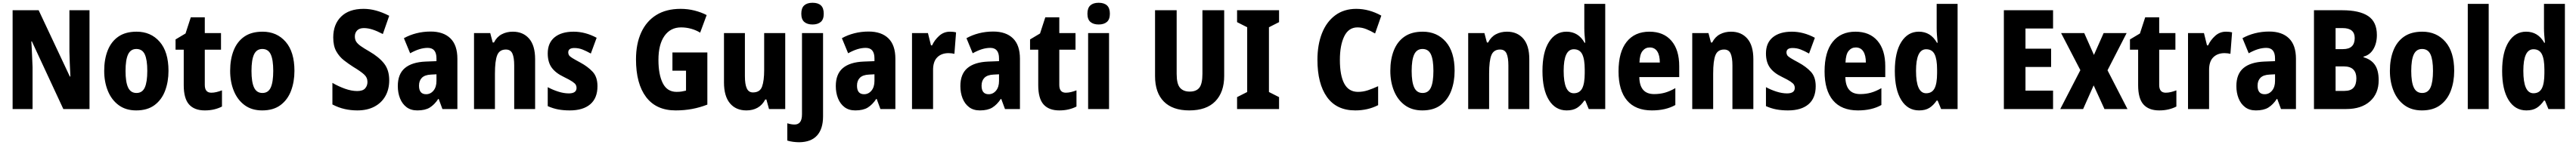

<svg xmlns="http://www.w3.org/2000/svg" viewBox="-20 -788 18591 1048"><path d="M626 0H437L210 -489H206Q210 -431 211.5 -385.5Q213 -340 215 -303V0H71V-714H259L484 -235H488Q485 -291 483.5 -333.5Q482 -376 481 -415V-714H626Z M1196 -276Q1196 -197 1171.5 -132Q1147 -67 1095.5 -28.5Q1044 10 963 10Q888 10 836.5 -28Q785 -66 758.5 -131Q732 -196 732 -276Q732 -360 757.5 -424Q783 -488 834.5 -523.5Q886 -559 966 -559Q1069 -559 1132.5 -486Q1196 -413 1196 -276ZM886 -275Q886 -195 904.5 -155.5Q923 -116 965 -116Q1007 -116 1025 -155.5Q1043 -195 1043 -276Q1043 -356 1025 -395Q1007 -434 964 -434Q923 -434 904.5 -395Q886 -356 886 -275Z M1505 -118Q1523 -118 1542 -122.5Q1561 -127 1582 -135V-18Q1557 -5 1526 2.5Q1495 10 1458 10Q1383 10 1344.5 -33Q1306 -76 1306 -173V-429H1247V-503L1319 -546L1357 -663H1458V-549H1575V-429H1458V-174Q1458 -118 1505 -118Z M2105 -276Q2105 -197 2080.5 -132Q2056 -67 2004.5 -28.5Q1953 10 1872 10Q1797 10 1745.5 -28Q1694 -66 1667.5 -131Q1641 -196 1641 -276Q1641 -360 1666.5 -424Q1692 -488 1743.5 -523.5Q1795 -559 1875 -559Q1978 -559 2041.5 -486Q2105 -413 2105 -276ZM1795 -275Q1795 -195 1813.5 -155.5Q1832 -116 1874 -116Q1916 -116 1934 -155.5Q1952 -195 1952 -276Q1952 -356 1934 -395Q1916 -434 1873 -434Q1832 -434 1813.5 -395Q1795 -356 1795 -275Z M2789 -208Q2789 -142 2761 -93Q2733 -44 2681.5 -17Q2630 10 2559 10Q2512 10 2467.5 0Q2423 -10 2379 -33V-189Q2424 -163 2470.5 -146.5Q2517 -130 2558 -130Q2598 -130 2615 -149Q2632 -168 2632 -196Q2632 -228 2607 -250.5Q2582 -273 2529 -305Q2496 -326 2462.5 -352Q2429 -378 2407 -417Q2385 -456 2385 -517Q2385 -612 2442 -668Q2499 -724 2604 -724Q2649 -724 2694.5 -711.5Q2740 -699 2789 -674L2743 -542Q2701 -564 2668.5 -574.5Q2636 -585 2606 -585Q2574 -585 2557.5 -568Q2541 -551 2541 -525Q2541 -502 2551 -486.5Q2561 -471 2583.5 -455Q2606 -439 2646 -416Q2715 -376 2752 -329Q2789 -282 2789 -208Z M3088 -560Q3180 -560 3230.5 -511Q3281 -462 3281 -363V0H3173L3146 -73H3143Q3115 -31 3081.5 -10.5Q3048 10 2992 10Q2945 10 2914 -13.5Q2883 -37 2867 -77Q2851 -117 2851 -166Q2851 -253 2902 -296Q2953 -339 3052 -343L3130 -346V-366Q3130 -442 3067 -442Q3038 -442 3007 -432.5Q2976 -423 2940 -403L2895 -512Q2936 -535 2985 -547.5Q3034 -560 3088 -560ZM3091 -249Q3046 -247 3025 -226Q3004 -205 3004 -169Q3004 -107 3055 -107Q3087 -107 3108.5 -133Q3130 -159 3130 -203V-251Z M3681 -559Q3755 -559 3798.5 -509Q3842 -459 3842 -360V0H3691V-315Q3691 -372 3678 -401Q3665 -430 3631 -430Q3585 -430 3568.5 -389.5Q3552 -349 3552 -256V0H3401V-549H3518L3536 -481H3545Q3565 -521 3600.5 -540Q3636 -559 3681 -559Z M4292 -165Q4292 -79 4240 -34.5Q4188 10 4092 10Q4047 10 4009 3Q3971 -4 3933 -21V-158Q3968 -139 4008.5 -126Q4049 -113 4085 -113Q4141 -113 4141 -153Q4141 -165 4135.5 -175Q4130 -185 4111 -198Q4092 -211 4049 -232Q3990 -260 3961.5 -299.5Q3933 -339 3933 -402Q3933 -478 3982.5 -518.5Q4032 -559 4120 -559Q4204 -559 4286 -515L4244 -401Q4214 -418 4185.5 -429.5Q4157 -441 4125 -441Q4081 -441 4081 -409Q4081 -398 4086.5 -389Q4092 -380 4110.5 -368.5Q4129 -357 4168 -336Q4222 -307 4257 -269.5Q4292 -232 4292 -165Z M4833 -409H5085V-32Q5031 -11 4975 -0.5Q4919 10 4856 10Q4716 10 4643 -86.5Q4570 -183 4570 -359Q4570 -471 4607.5 -553Q4645 -635 4716.5 -679.5Q4788 -724 4892 -724Q4945 -724 4993.5 -711.5Q5042 -699 5080 -679L5033 -552Q5004 -570 4968.5 -580Q4933 -590 4895 -590Q4819 -590 4775.5 -528.5Q4732 -467 4732 -355Q4732 -249 4763.5 -186.5Q4795 -124 4863 -124Q4884 -124 4899.5 -126.5Q4915 -129 4931 -133V-277H4833Z M5647 -549V0H5530L5511 -69H5503Q5482 -29 5447.5 -9.5Q5413 10 5367 10Q5291 10 5248 -41.5Q5205 -93 5205 -192V-549H5356V-237Q5356 -179 5369.5 -149.5Q5383 -120 5414 -120Q5465 -120 5480 -162.5Q5495 -205 5495 -281V-549Z M5763 -689Q5763 -730 5784 -749Q5805 -768 5844 -768Q5884 -768 5904.5 -749Q5925 -730 5925 -689Q5925 -648 5903.5 -629.5Q5882 -611 5844 -611Q5806 -611 5784.5 -629.5Q5763 -648 5763 -689ZM5748 240Q5727 240 5704 237Q5681 234 5662 228V103Q5690 112 5715 112Q5740 112 5754 94.5Q5768 77 5768 37V-549H5920V53Q5920 143 5877 191Q5834 239 5748 240Z M6249 -560Q6341 -560 6391.5 -511Q6442 -462 6442 -363V0H6334L6307 -73H6304Q6276 -31 6242.5 -10.5Q6209 10 6153 10Q6106 10 6075 -13.5Q6044 -37 6028 -77Q6012 -117 6012 -166Q6012 -253 6063 -296Q6114 -339 6213 -343L6291 -346V-366Q6291 -442 6228 -442Q6199 -442 6168 -432.5Q6137 -423 6101 -403L6056 -512Q6097 -535 6146 -547.5Q6195 -560 6249 -560ZM6252 -249Q6207 -247 6186 -226Q6165 -205 6165 -169Q6165 -107 6216 -107Q6248 -107 6269.5 -133Q6291 -159 6291 -203V-251Z M6836 -559Q6846 -559 6857 -558Q6868 -557 6880 -554L6868 -399Q6860 -401 6848.5 -402.5Q6837 -404 6826 -404Q6774 -404 6743.5 -373Q6713 -342 6714 -278V0H6562V-549H6677L6699 -460H6707Q6724 -498 6757.5 -528.5Q6791 -559 6836 -559Z M7148 -560Q7240 -560 7290.5 -511Q7341 -462 7341 -363V0H7233L7206 -73H7203Q7175 -31 7141.5 -10.5Q7108 10 7052 10Q7005 10 6974 -13.5Q6943 -37 6927 -77Q6911 -117 6911 -166Q6911 -253 6962 -296Q7013 -339 7112 -343L7190 -346V-366Q7190 -442 7127 -442Q7098 -442 7067 -432.5Q7036 -423 7000 -403L6955 -512Q6996 -535 7045 -547.5Q7094 -560 7148 -560ZM7151 -249Q7106 -247 7085 -226Q7064 -205 7064 -169Q7064 -107 7115 -107Q7147 -107 7168.5 -133Q7190 -159 7190 -203V-251Z M7672 -118Q7690 -118 7709 -122.5Q7728 -127 7749 -135V-18Q7724 -5 7693 2.5Q7662 10 7625 10Q7550 10 7511.5 -33Q7473 -76 7473 -173V-429H7414V-503L7486 -546L7524 -663H7625V-549H7742V-429H7625V-174Q7625 -118 7672 -118Z M7909 -768Q7948 -768 7969 -749Q7990 -730 7990 -689Q7990 -648 7968.5 -629.5Q7947 -611 7909 -611Q7871 -611 7849.5 -629.5Q7828 -648 7828 -689Q7828 -730 7849 -749Q7870 -768 7909 -768ZM7984 -549V0H7833V-549Z M8815 -239Q8815 -122 8751 -56Q8687 10 8563 10Q8443 10 8379.5 -54Q8316 -118 8316 -238V-714H8472V-254Q8472 -182 8496 -154Q8520 -126 8566 -126Q8614 -126 8636 -154.5Q8658 -183 8658 -255V-714H8815Z M9211 0H8908V-86L8981 -123V-591L8908 -628V-714H9211V-628L9138 -591V-123L9211 -86Z M9777 -590Q9713 -590 9681.5 -525.5Q9650 -461 9650 -355Q9650 -242 9682 -183Q9714 -124 9781 -124Q9817 -124 9852 -135.5Q9887 -147 9926 -165V-28Q9852 10 9761 10Q9626 10 9557 -86.5Q9488 -183 9488 -356Q9488 -464 9520.5 -547Q9553 -630 9616 -677Q9679 -724 9768 -724Q9815 -724 9860.5 -711.5Q9906 -699 9949 -675L9904 -546Q9872 -565 9840.5 -577.5Q9809 -590 9777 -590Z M10478 -276Q10478 -197 10453.5 -132Q10429 -67 10377.5 -28.5Q10326 10 10245 10Q10170 10 10118.5 -28Q10067 -66 10040.5 -131Q10014 -196 10014 -276Q10014 -360 10039.5 -424Q10065 -488 10116.5 -523.5Q10168 -559 10248 -559Q10351 -559 10414.5 -486Q10478 -413 10478 -276ZM10168 -275Q10168 -195 10186.5 -155.5Q10205 -116 10247 -116Q10289 -116 10307 -155.5Q10325 -195 10325 -276Q10325 -356 10307 -395Q10289 -434 10246 -434Q10205 -434 10186.5 -395Q10168 -356 10168 -275Z M10856 -559Q10930 -559 10973.5 -509Q11017 -459 11017 -360V0H10866V-315Q10866 -372 10853 -401Q10840 -430 10806 -430Q10760 -430 10743.5 -389.5Q10727 -349 10727 -256V0H10576V-549H10693L10711 -481H10720Q10740 -521 10775.5 -540Q10811 -559 10856 -559Z M11287 10Q11205 10 11158.5 -65Q11112 -140 11112 -275Q11112 -411 11159 -485Q11206 -559 11285 -559Q11371 -559 11416 -479H11421Q11418 -508 11416 -534.5Q11414 -561 11414 -584V-760H11565V0H11446L11421 -61H11414Q11390 -26 11361 -8Q11332 10 11287 10ZM11338 -114Q11380 -114 11398.5 -149Q11417 -184 11417 -259V-286Q11417 -360 11399 -396Q11381 -432 11338 -432Q11265 -432 11265 -276Q11265 -114 11338 -114Z M11884 -559Q11986 -559 12042.5 -493.5Q12099 -428 12099 -310V-231H11811Q11813 -108 11918 -108Q11959 -108 11995 -118Q12031 -128 12071 -151V-29Q12002 10 11902 10Q11783 10 11722 -62.5Q11661 -135 11661 -272Q11661 -412 11719.5 -485.5Q11778 -559 11884 -559ZM11886 -445Q11855 -445 11834.5 -420Q11814 -395 11812 -336H11959Q11959 -388 11940.5 -416.5Q11922 -445 11886 -445Z M12473 -559Q12547 -559 12590.5 -509Q12634 -459 12634 -360V0H12483V-315Q12483 -372 12470 -401Q12457 -430 12423 -430Q12377 -430 12360.5 -389.5Q12344 -349 12344 -256V0H12193V-549H12310L12328 -481H12337Q12357 -521 12392.5 -540Q12428 -559 12473 -559Z M13084 -165Q13084 -79 13032 -34.5Q12980 10 12884 10Q12839 10 12801 3Q12763 -4 12725 -21V-158Q12760 -139 12800.5 -126Q12841 -113 12877 -113Q12933 -113 12933 -153Q12933 -165 12927.5 -175Q12922 -185 12903 -198Q12884 -211 12841 -232Q12782 -260 12753.5 -299.5Q12725 -339 12725 -402Q12725 -478 12774.5 -518.5Q12824 -559 12912 -559Q12996 -559 13078 -515L13036 -401Q13006 -418 12977.5 -429.5Q12949 -441 12917 -441Q12873 -441 12873 -409Q12873 -398 12878.5 -389Q12884 -380 12902.5 -368.5Q12921 -357 12960 -336Q13014 -307 13049 -269.5Q13084 -232 13084 -165Z M13371 -559Q13473 -559 13529.5 -493.5Q13586 -428 13586 -310V-231H13298Q13300 -108 13405 -108Q13446 -108 13482 -118Q13518 -128 13558 -151V-29Q13489 10 13389 10Q13270 10 13209 -62.5Q13148 -135 13148 -272Q13148 -412 13206.5 -485.5Q13265 -559 13371 -559ZM13373 -445Q13342 -445 13321.5 -420Q13301 -395 13299 -336H13446Q13446 -388 13427.5 -416.5Q13409 -445 13373 -445Z M13830 10Q13748 10 13701.5 -65Q13655 -140 13655 -275Q13655 -411 13702 -485Q13749 -559 13828 -559Q13914 -559 13959 -479H13964Q13961 -508 13959 -534.5Q13957 -561 13957 -584V-760H14108V0H13989L13964 -61H13957Q13933 -26 13904 -8Q13875 10 13830 10ZM13881 -114Q13923 -114 13941.5 -149Q13960 -184 13960 -259V-286Q13960 -360 13942 -396Q13924 -432 13881 -432Q13808 -432 13808 -276Q13808 -114 13881 -114Z M14797 0H14442V-714H14797V-582H14598V-436H14783V-304H14598V-133H14797Z M14994 -281 14855 -549H15022L15092 -391L15162 -549H15328L15190 -280L15334 0H15168L15090 -171L15014 0H14849Z M15610 -118Q15628 -118 15647 -122.5Q15666 -127 15687 -135V-18Q15662 -5 15631 2.5Q15600 10 15563 10Q15488 10 15449.5 -33Q15411 -76 15411 -173V-429H15352V-503L15424 -546L15462 -663H15563V-549H15680V-429H15563V-174Q15563 -118 15610 -118Z M16045 -559Q16055 -559 16066 -558Q16077 -557 16089 -554L16077 -399Q16069 -401 16057.5 -402.5Q16046 -404 16035 -404Q15983 -404 15952.5 -373Q15922 -342 15923 -278V0H15771V-549H15886L15908 -460H15916Q15933 -498 15966.5 -528.5Q16000 -559 16045 -559Z M16357 -560Q16449 -560 16499.5 -511Q16550 -462 16550 -363V0H16442L16415 -73H16412Q16384 -31 16350.5 -10.5Q16317 10 16261 10Q16214 10 16183 -13.5Q16152 -37 16136 -77Q16120 -117 16120 -166Q16120 -253 16171 -296Q16222 -339 16321 -343L16399 -346V-366Q16399 -442 16336 -442Q16307 -442 16276 -432.5Q16245 -423 16209 -403L16164 -512Q16205 -535 16254 -547.5Q16303 -560 16357 -560ZM16360 -249Q16315 -247 16294 -226Q16273 -205 16273 -169Q16273 -107 16324 -107Q16356 -107 16377.5 -133Q16399 -159 16399 -203V-251Z M16884 -714Q17008 -714 17071 -672Q17134 -630 17134 -535Q17134 -475 17108.5 -432.5Q17083 -390 17038 -379V-374Q17092 -359 17119.5 -319.5Q17147 -280 17147 -208Q17147 -112 17084.5 -56Q17022 0 16913 0H16680V-714ZM16890 -433Q16974 -433 16974 -513Q16974 -585 16887 -585H16836V-433ZM16836 -308V-131H16900Q16945 -131 16965.5 -154Q16986 -177 16986 -222Q16986 -263 16964 -285.5Q16942 -308 16896 -308Z M17692 -276Q17692 -197 17667.5 -132Q17643 -67 17591.5 -28.5Q17540 10 17459 10Q17384 10 17332.5 -28Q17281 -66 17254.5 -131Q17228 -196 17228 -276Q17228 -360 17253.5 -424Q17279 -488 17330.5 -523.5Q17382 -559 17462 -559Q17565 -559 17628.5 -486Q17692 -413 17692 -276ZM17382 -275Q17382 -195 17400.5 -155.5Q17419 -116 17461 -116Q17503 -116 17521 -155.5Q17539 -195 17539 -276Q17539 -356 17521 -395Q17503 -434 17460 -434Q17419 -434 17400.5 -395Q17382 -356 17382 -275Z M17941 0H17790V-760H17941Z M18213 10Q18131 10 18084.5 -65Q18038 -140 18038 -275Q18038 -411 18085 -485Q18132 -559 18211 -559Q18297 -559 18342 -479H18347Q18344 -508 18342 -534.5Q18340 -561 18340 -584V-760H18491V0H18372L18347 -61H18340Q18316 -26 18287 -8Q18258 10 18213 10ZM18264 -114Q18306 -114 18324.5 -149Q18343 -184 18343 -259V-286Q18343 -360 18325 -396Q18307 -432 18264 -432Q18191 -432 18191 -276Q18191 -114 18264 -114Z"/></svg>

Font: Noto Sans Gujarati UI Condensed ExtraBold
Style: Regular
Weight: 800
Width: 3
Designer: Jelle Bosma - Monotype Design Team, Universal Thirst
Foundry: Monotype Imaging Inc.
Version: Version 2.106; ttfautohint (v1.8.4.7-5d5b)